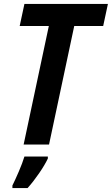

<svg xmlns="http://www.w3.org/2000/svg" viewBox="-20 -734 568 975"><path d="M229 0 357 -602H504L528 -714H104L80 -602H228L100 0ZM120 221Q149 189 178.5 146Q208 103 223 71V61H104Q94 94 75.5 137Q57 180 43 208V221Z"/></svg>

Font: Noto Sans UI SemiCondensed
Style: Bold Italic
Weight: 700
Width: 4
Designer: Monotype Design Team
Foundry: Monotype Imaging Inc.
Version: 1.001